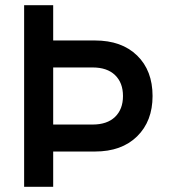

<svg xmlns="http://www.w3.org/2000/svg" viewBox="-20 -720 651 740"><path d="M454 -350Q454 -401 423.5 -430.5Q393 -460 337 -460H132V-564H346Q449 -564 508.5 -506Q568 -448 568 -350ZM73 0V-700H185V0ZM132 -136V-240H337Q393 -240 423.5 -269.5Q454 -299 454 -350H568Q568 -253 508.5 -194.5Q449 -136 346 -136Z"/></svg>

Font: Fustat
Style: Bold
Weight: 700
Designer: Mohamed Gaber, Khaled Hosny, Laura Garcia Mut
Foundry: Kief Type Foundry, Alif Type Foundry, Hard Type Foundry
Version: Version 1.007